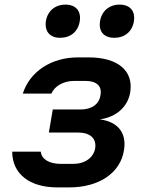

<svg xmlns="http://www.w3.org/2000/svg" viewBox="-20 -806 640 833"><path d="M476 -642C521 -642 554 -669 561 -714C568 -758 544 -786 499 -786C454 -786 421 -758 414 -714C407 -669 431 -642 476 -642ZM241 -642C286 -642 319 -669 326 -714C333 -758 309 -786 264 -786C219 -786 186 -758 179 -714C173 -669 197 -642 241 -642ZM228 7H281C410 7 503 -56 518 -155C530 -229 492 -278 413 -288C485 -298 535 -343 545 -406C560 -499 491 -557 365 -557H318C202 -557 109 -495 79 -400H203C217 -433 256 -455 302 -455H350C399 -455 423 -433 416 -394C411 -355 379 -331 330 -331H209L192 -231H318C372 -231 399 -205 393 -163C386 -122 349 -95 297 -95H244C194 -95 160 -115 157 -148H33C33 -52 108 7 228 7Z"/></svg>

Font: JetBrains Mono
Style: Bold Italic
Weight: 558
Italic angle: -9°
Monospace: yes
Designer: Philipp Nurullin, Konstantin Bulenkov
Foundry: JetBrains
Version: Version 2.305